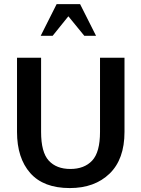

<svg xmlns="http://www.w3.org/2000/svg" viewBox="-20 -911 693 942"><path d="M322.3 11.7Q193.4 11.7 128.4 -62Q63.5 -135.7 63.5 -263.7V-627.9H181.6V-263.7Q181.6 -164.1 219.2 -123Q256.8 -82 325.2 -82Q393.6 -82 432.1 -123Q470.7 -164.1 470.7 -263.7V-627.9H590.8V-263.7Q590.8 -129.9 517.6 -59.1Q444.3 11.7 322.3 11.7ZM179.7 -735.4 257.8 -890.6H373L451.2 -735.4H393.6L315.4 -831.1L238.3 -735.4Z"/></svg>

Font: Padauk
Style: Bold
Weight: 700
Designer: Debbi Hosken, Becca Hirsbrunner Spalinger
Foundry: SIL International
Version: Version 5.003